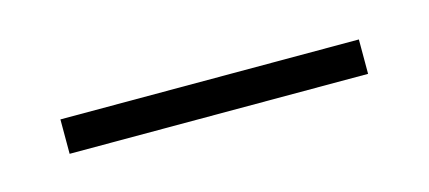

<svg xmlns="http://www.w3.org/2000/svg" viewBox="-23 -349 337 151"><g transform="rotate(-15 145.5 -273.0)"><path d="M24 -259V-287H267V-259Z"/></g></svg>

Font: Noto Serif Ethiopic SemiCondensed Thin
Style: Regular
Weight: 100
Width: 4
Designer: Monotype Design Team
Foundry: Monotype Imaging Inc.
Version: Version 2.102; ttfautohint (v1.8.4.7-5d5b)